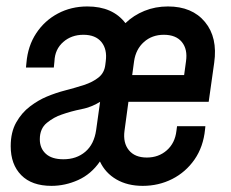

<svg xmlns="http://www.w3.org/2000/svg" viewBox="-20 -578 734 610"><path d="M143.5 12.5Q187 12.5 228.2 -6Q269.5 -24.5 297.5 -65Q314.5 -28.5 349.8 -8Q385 12.5 433.5 12.5Q484 12.5 527 -9.2Q570 -31 598 -71.2Q626 -111.5 631.5 -167L632.5 -177H542.5L540.5 -162Q536 -123.5 510 -100.5Q484 -77.5 446.5 -77.5Q408.5 -77.5 389.5 -100.8Q370.5 -124 375.5 -162L388 -254.5H643L660.5 -378.5Q672 -459 631.2 -508.2Q590.5 -557.5 513.5 -557.5Q473.5 -557.5 439 -543.5Q404.5 -529.5 378.5 -504.5Q338 -557.5 257.5 -557.5Q206 -557.5 163.8 -535Q121.5 -512.5 95 -472.2Q68.5 -432 64 -378.5L62.5 -363.5H151L153 -383.5Q154.5 -421.5 180.8 -444.5Q207 -467.5 245 -467.5Q283.5 -467.5 302.2 -444.5Q321 -421.5 316 -383.5L314.5 -371.5Q311.5 -346.5 293 -331.8Q274.5 -317 246.8 -308Q219 -299 188 -291Q157 -283 128.5 -271Q102 -260 75.5 -240Q49 -220 31.5 -189Q14 -158 14 -113.5Q14 -55.5 47.5 -21.5Q81 12.5 143.5 12.5ZM400 -339.5 406 -383.5Q411.5 -421.5 437.2 -444.5Q463 -467.5 500.5 -467.5Q539 -467.5 557.8 -444.5Q576.5 -421.5 571 -383.5L565 -339.5ZM181.5 -72Q144.5 -72 125.5 -89.5Q106.5 -107 106.5 -135.5Q106.5 -169.5 129 -187.8Q151.5 -206 176 -214Q205.5 -224.5 238.2 -231Q271 -237.5 298 -254.5L285.5 -165Q279 -119.5 251 -95.8Q223 -72 181.5 -72Z"/></svg>

Font: Mohave Medium
Style: Italic
Weight: 500
Italic angle: -8°
Designer: Gumpita Rahayu
Foundry: Tokotype
Version: Version 2.002; ttfautohint (v1.8.3)